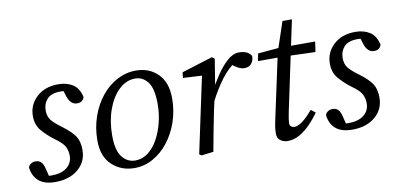

<svg xmlns="http://www.w3.org/2000/svg" viewBox="-59 -735 1912 920"><g transform="rotate(-10 897.0 -274.5)"><path d="M126 0 91 -32Q105 -27 113 -25Q121 -23 133 -23Q181 -23 208 -44.5Q235 -66 235 -102Q235 -125 225 -145.5Q215 -166 175 -194Q141 -220 117.5 -248Q94 -276 94 -319Q94 -373 134 -410.5Q174 -448 240 -448Q281 -448 310 -429.5Q339 -411 349 -367Q342 -342 314 -342Q282 -342 268 -384L252 -436L279 -407Q272 -409 264.5 -410.5Q257 -412 246 -412Q199 -412 179 -389.5Q159 -367 159 -335Q159 -307 172.5 -288.5Q186 -270 226 -241Q267 -210 283.5 -184.5Q300 -159 300 -118Q300 -61 257.5 -25Q215 11 146 11Q93 11 65.5 -13Q38 -37 33 -79Q36 -90 46 -96.5Q56 -103 67 -103Q86 -103 95.5 -93Q105 -83 110 -64Z M531 11Q467 11 422.5 -30Q378 -71 378 -149Q378 -211 397 -265.5Q416 -320 449 -361Q482 -402 525.5 -425Q569 -448 617 -448Q682 -448 724 -406.5Q766 -365 766 -287Q766 -227 747.5 -173Q729 -119 696.5 -77.5Q664 -36 621.5 -12.5Q579 11 531 11ZM541 -24Q575 -24 603 -45Q631 -66 651 -102Q671 -138 682 -182Q693 -226 693 -272Q693 -347 669 -379Q645 -411 607 -411Q564 -411 528.5 -377.5Q493 -344 472.5 -287Q452 -230 452 -161Q452 -88 477.5 -56Q503 -24 541 -24Z M961 -235V-279Q981 -319 1007 -358Q1033 -397 1061.5 -422.5Q1090 -448 1119 -448Q1139 -448 1154.5 -441.5Q1170 -435 1179 -420Q1179 -398 1167 -383.5Q1155 -369 1132 -369Q1117 -369 1099.5 -379Q1082 -389 1066 -403L1055 -414L1101 -411Q1058 -383 1024.5 -338.5Q991 -294 961 -235ZM847 0 928 -380 944 -368 834 -374 837 -401 988 -448 1000 -438 978 -302 973 -283 953 -193Q943 -144 934 -96.5Q925 -49 916 0L857 7Z M1202 -391 1209 -427 1334 -438V-436H1488L1481 -386L1330 -391ZM1235 -101 1303 -417 1351 -560H1397L1305 -126Q1297 -86 1297 -72Q1297 -61 1304 -55.5Q1311 -50 1319 -50Q1354 -50 1410 -117L1432 -100Q1413 -73 1388.5 -47.5Q1364 -22 1335.5 -5.5Q1307 11 1276 11Q1257 11 1241.5 0Q1226 -11 1226 -34Q1226 -44 1227.5 -58.5Q1229 -73 1235 -101Z M1571 0 1536 -32Q1550 -27 1558 -25Q1566 -23 1578 -23Q1626 -23 1653 -44.5Q1680 -66 1680 -102Q1680 -125 1670 -145.5Q1660 -166 1620 -194Q1586 -220 1562.5 -248Q1539 -276 1539 -319Q1539 -373 1579 -410.5Q1619 -448 1685 -448Q1726 -448 1755 -429.5Q1784 -411 1794 -367Q1787 -342 1759 -342Q1727 -342 1713 -384L1697 -436L1724 -407Q1717 -409 1709.5 -410.5Q1702 -412 1691 -412Q1644 -412 1624 -389.5Q1604 -367 1604 -335Q1604 -307 1617.5 -288.5Q1631 -270 1671 -241Q1712 -210 1728.5 -184.5Q1745 -159 1745 -118Q1745 -61 1702.5 -25Q1660 11 1591 11Q1538 11 1510.5 -13Q1483 -37 1478 -79Q1481 -90 1491 -96.5Q1501 -103 1512 -103Q1531 -103 1540.5 -93Q1550 -83 1555 -64Z"/></g></svg>

Font: Lisu Bosa ExtraLight
Style: Italic
Weight: 200
Italic angle: -19°
Designer: David Morse, Annie Olsen, Victor Gaultney, Frank Grießhammer (Latin)
Foundry: SIL International
Version: Version 2.000